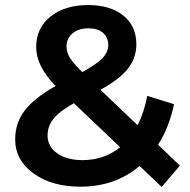

<svg xmlns="http://www.w3.org/2000/svg" viewBox="-20 -728 751 759"><path d="M298 10Q185 10 112.5 -42.5Q40 -95 40 -177Q40 -242 78 -291.5Q116 -341 200 -388Q123 -466 123 -542Q123 -617 179.5 -662.5Q236 -708 329 -708Q416 -708 467.5 -666.5Q519 -625 519 -553Q519 -499 485.5 -456.5Q452 -414 377 -373L524 -233Q550 -284 562 -349L668 -316Q648 -223 605 -156L691 -73L619 11L532 -72Q435 10 298 10ZM168 -192Q168 -149 206 -122Q244 -95 306 -95Q392 -95 455 -146L272 -320Q215 -288 191.5 -258.5Q168 -229 168 -192ZM243 -544Q243 -521 256 -500Q269 -479 305 -443Q362 -474 385 -498Q408 -522 408 -550Q408 -580 387.5 -598Q367 -616 330 -616Q290 -616 266.5 -596Q243 -576 243 -544Z"/></svg>

Font: Belfius21
Style: Bold
Weight: 700
Designer: Montserrat's base design by Julieta Ulanovsky, modified by Coast SPRL for Belfius Bank NV.
Foundry: Montserrat's base design by Julieta Ulanovsky, modified by Coast SPRL for Belfius Bank NV.
Version: Version 2.000;FEAKit 1.0